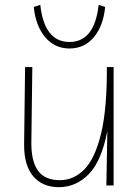

<svg xmlns="http://www.w3.org/2000/svg" viewBox="-20 -769 575 796"><path d="M224 7Q156 7 117.5 -38.5Q79 -84 80 -172L84 -491H114L110 -180Q109 -101 137.5 -61.5Q166 -22 228 -22Q286 -22 330 -67Q374 -112 399 -215Q424 -318 423 -491H451V0H421L425 -226Q401 -101 348 -47Q295 7 224 7ZM389 -749 416 -740Q408 -661 369 -614.5Q330 -568 268 -568Q207 -568 167.5 -614.5Q128 -661 120 -740L147 -749Q164 -595 268 -595Q372 -595 389 -749Z"/></svg>

Font: Livvic Thin
Style: Regular
Weight: 250
Designer: Jacques Le Bailly, Baron von Fonthausen
Version: Version 1.001; ttfautohint (v1.8.2)